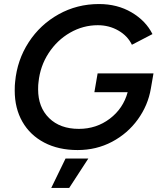

<svg xmlns="http://www.w3.org/2000/svg" viewBox="-20 -732 790 952"><path d="M53 -283Q53 -311 55 -326Q65 -434 122 -522Q179 -610 270.5 -661Q362 -712 471 -712Q562 -712 632.5 -670.5Q703 -629 736 -563L634 -510Q613 -554 567 -580.5Q521 -607 465 -607Q392 -607 327.5 -570Q263 -533 221 -468.5Q179 -404 171 -325Q169 -313 169 -289Q169 -200 223.5 -146.5Q278 -93 371 -93Q458 -93 524.5 -143.5Q591 -194 613 -275H448L464 -368H741L728 -293Q714 -210 663.5 -140Q613 -70 535.5 -29Q458 12 365 12Q270 12 199.5 -25Q129 -62 91 -128.5Q53 -195 53 -283ZM305 54H418L323 200H234Z"/></svg>

Font: Oak Sans Semibold
Style: Italic
Weight: 600
Italic angle: -9.49998°
Foundry: Erik Kennedy, Walven
Version: Version 1.000